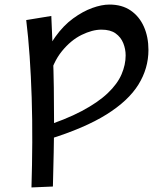

<svg xmlns="http://www.w3.org/2000/svg" viewBox="-20 -818 736 842"><path d="M118 4Q121 -95 121.5 -194.5Q122 -294 119 -389Q116 -484 110 -570.5Q104 -657 95 -730L205 -748Q209 -662 212 -584.5Q215 -507 216 -434.5Q217 -362 217 -291Q217 -220 215.5 -148.5Q214 -77 212 0ZM193 -207 160 -259Q267 -293 338.5 -331Q410 -369 452.5 -409.5Q495 -450 513 -492Q531 -534 531 -575Q531 -603 520.5 -629Q510 -655 487 -671.5Q464 -688 425 -688Q385 -688 338 -665Q291 -642 251.5 -593.5Q212 -545 193 -468L168 -539Q188 -608 223 -657Q258 -706 300.5 -737Q343 -768 384.5 -783Q426 -798 460 -798Q515 -798 553 -772Q591 -746 611 -701Q631 -656 631 -599Q631 -518 587 -447Q543 -376 447 -316Q351 -256 193 -207Z"/></svg>

Font: Marhey Light Light
Style: Regular
Weight: 300
Version: Version 1.000